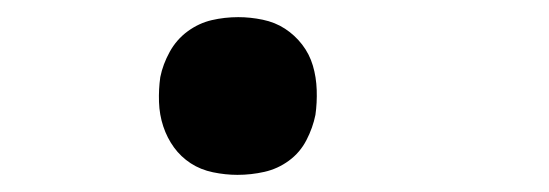

<svg xmlns="http://www.w3.org/2000/svg" viewBox="-20 -196 640 224"><path d="M257 8Q243 8 228.5 5Q214 2 202.5 -5.5Q191 -13 183 -24Q175 -35 170.5 -48.5Q166 -62 165.5 -77Q165 -92 167 -106Q170 -121 178 -135.5Q186 -150 199 -159.5Q212 -169 227 -172.5Q242 -176 258 -176Q272 -176 286.5 -173Q301 -170 312.5 -162.5Q324 -155 332.5 -144Q341 -133 345 -119.5Q349 -106 349.5 -91Q350 -76 348 -62Q345 -47 337.5 -32.5Q330 -18 317 -8.5Q304 1 288.5 4.5Q273 8 257 8Z"/></svg>

Font: Iosevka SmBd Ex Obl
Style: Regular
Weight: 600
Width: 7
Italic angle: -9°
Monospace: yes
Designer: Belleve Invis
Foundry: Belleve Invis
Version: Version 32.5.0; ttfautohint (v1.8.4)